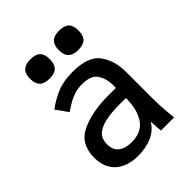

<svg xmlns="http://www.w3.org/2000/svg" viewBox="-214 -892 1029 1029"><g transform="rotate(-45 300.0 -377.5)"><path d="M59.5 -149Q59.5 -254.5 142.5 -293.5Q225.5 -332.5 347 -332.5H406.5V-357.5Q406.5 -402 383.5 -438.5Q360.5 -475 292 -475Q261.5 -475 235 -466.8Q208.5 -458.5 189 -447.2Q169.5 -436 139.5 -416L91 -483.5Q137 -517.5 185.2 -537.5Q233.5 -557.5 302.5 -557.5Q422.5 -557.5 464 -498Q505.5 -438.5 505.5 -358V-156.5Q505.5 -89.5 515 0H415.5Q413.5 -21.5 411.5 -56.5L410.5 -73Q385 -29.5 338.2 -9.8Q291.5 10 235 10Q180 10 140.5 -9Q101 -28 80.2 -63.8Q59.5 -99.5 59.5 -149ZM406 -255.5 368 -256.5Q294 -256.5 248.2 -246Q202.5 -235.5 180.8 -213Q159 -190.5 159 -153.5Q159 -108.5 186.2 -87.5Q213.5 -66.5 260.5 -66.5Q336 -66.5 371 -117Q406 -167.5 406 -255.5ZM115.5 -692Q115.5 -729.5 134 -747.2Q152.5 -765 190.5 -765Q229.5 -765 247.2 -747.5Q265 -730 265 -692Q265 -654.5 247.2 -636.5Q229.5 -618.5 190.5 -618.5Q152.5 -618.5 134 -636.5Q115.5 -654.5 115.5 -692ZM333 -692Q333 -729.5 351.5 -747.2Q370 -765 408 -765Q447 -765 464.8 -747.5Q482.5 -730 482.5 -692Q482.5 -654.5 464.8 -636.5Q447 -618.5 408 -618.5Q370 -618.5 351.5 -636.5Q333 -654.5 333 -692Z"/></g></svg>

Font: JuliaMono Medium
Style: Regular
Weight: 500
Monospace: yes
Designer: cormullion
Foundry: corm
Version: Version 0.054; ttfautohint (v1.8.4)